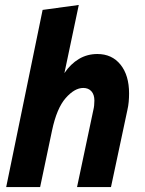

<svg xmlns="http://www.w3.org/2000/svg" viewBox="-20 -755 584 775"><path d="M5 0 152 -715 298 -735 240 -460Q265 -497 298.5 -517Q332 -537 373 -537Q432 -537 466.5 -494Q501 -451 501 -378Q501 -361 499.5 -344Q498 -327 494 -310L428 0H291L357 -312Q359 -320 360 -329.5Q361 -339 361 -349Q361 -373 349 -386.5Q337 -400 316 -400Q281 -400 245 -359Q209 -318 190 -228L142 0Z"/></svg>

Font: Radio Canada Condensed
Style: Bold Italic
Weight: 700
Width: 3
Italic angle: -12°
Designer: Charles Daoud, Etienne Aubert Bonn, Alexandre Saumier Demers, Jacques Le Bailly
Foundry: Radio-Canada
Version: Version 2.104; ttfautohint (v1.8.4.7-5d5b);gftools[0.9.28.de